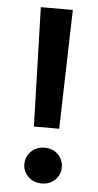

<svg xmlns="http://www.w3.org/2000/svg" viewBox="-52 -733 395 771"><g transform="rotate(5 145.5 -347.5)"><path d="M95 -220 81 -700H210L197 -220ZM146 5Q113 5 91.5 -16Q70 -37 70 -66Q70 -97 91.5 -118Q113 -139 146 -139Q179 -139 200 -118Q221 -97 221 -66Q221 -37 200 -16Q179 5 146 5Z"/></g></svg>

Font: DM Sans SemiBold
Style: Regular
Weight: 600
Designer: Colophon Foundry, Jonny Pinhorn
Foundry: Colophon Foundry
Version: Version 4.004; ttfautohint (v1.8.4.7-5d5b)